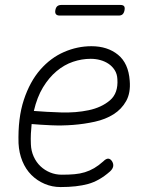

<svg xmlns="http://www.w3.org/2000/svg" viewBox="-20 -747 640 777"><path d="M433 -95Q440 -84 438 -73.5Q436 -63 425 -53Q382 -15 336.5 -2.5Q291 10 225 10Q191 10 160.5 -3Q130 -16 107 -39Q84 -62 70.5 -95Q57 -128 55 -167Q52 -269 76.5 -343Q101 -417 143 -465Q185 -513 239 -536.5Q293 -560 350 -560Q415 -560 457.5 -525.5Q500 -491 505 -420Q509 -371 490.5 -338Q472 -305 439.5 -284.5Q407 -264 364 -254.5Q321 -245 276 -241.5Q231 -238 187 -240Q143 -242 108 -245Q106 -226 105 -206Q104 -186 105 -163Q106 -136 116.5 -113Q127 -90 144 -74Q161 -58 183 -49Q205 -40 230 -40Q259 -40 281.5 -42Q304 -44 323.5 -50Q343 -56 361 -66.5Q379 -77 398 -94Q409 -105 417.5 -105Q426 -105 433 -95ZM117 -298Q166 -294 226.5 -292Q287 -290 339 -301Q391 -312 425 -341Q459 -370 455 -427Q454 -448 444 -463.5Q434 -479 419 -489Q404 -499 385.5 -504Q367 -509 347 -509Q311 -509 275.5 -497Q240 -485 209 -459Q178 -433 154 -393.5Q130 -354 117 -298ZM222 -684Q211 -684 206.5 -689.5Q202 -695 204 -706Q206 -717 212 -722Q218 -727 229 -727H467Q478 -727 482 -722Q486 -717 484 -706Q482 -695 476.5 -689.5Q471 -684 460 -684Z"/></svg>

Font: Maple Mono NL Thin
Style: Italic
Weight: 250
Italic angle: -10°
Monospace: yes
Designer: subframe7536
Version: Version 7.000